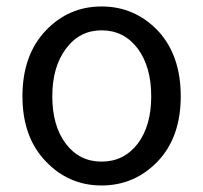

<svg xmlns="http://www.w3.org/2000/svg" viewBox="-20 -564 632 597"><path d="M295.9 12.7Q193.4 12.7 122.1 -62.5Q49.8 -137.7 49.8 -264.6Q49.8 -392.6 122.1 -468.8Q193.4 -543.9 295.9 -543.9Q398.4 -543.9 470.7 -468.8Q542 -392.6 542 -264.6Q542 -137.7 470.7 -62.5Q398.4 12.7 295.9 12.7ZM295.9 -61.5Q365.2 -61.5 408.2 -117.2Q450.2 -172.9 450.2 -264.6Q450.2 -356.4 408.2 -413.1Q365.2 -469.7 295.9 -469.7Q227.5 -469.7 185.5 -413.1Q142.6 -356.4 142.6 -264.6Q142.6 -172.9 184.6 -117.2Q226.6 -61.5 295.9 -61.5Z"/></svg>

Font: Noto Traditional Nushu
Style: Regular
Weight: 400
Designer: LIU Zhao
Foundry: Z&Z Studio
Version: Version 1.001; ttfautohint (v1.8.3) -l 8 -r 50 -G 200 -x 14 